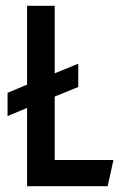

<svg xmlns="http://www.w3.org/2000/svg" viewBox="-20 -640 455 660"><path d="M168 -308V-90H370L350 0H73V-269L6 -241V-321L73 -349V-620H168V-388L249 -421V-341Z"/></svg>

Font: Gulax
Style: Regular
Weight: 400
Designer: Morgan Gilbert
Foundry: VTF
Version: Version 1.001;hotconv 1.0.109;makeotfexe 2.5.65596